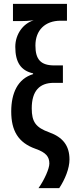

<svg xmlns="http://www.w3.org/2000/svg" viewBox="-20 -780 403 992"><path d="M38 -204C38 -106 73 -43 164 -11C218 8 235 30 235 65C235 91 210 148 179 192H286C316 147 339 90 339 44C339 -28 304 -71 235 -96C165 -121 144 -150 144 -220C144 -311 185 -352 258 -352H305V-442H261C191 -442 163 -472 163 -545C163 -624 213 -673 293 -673H326V-760H47V-671H86C107 -671 128 -672 154 -675C100 -659 59 -604 59 -538C59 -458 88 -415 151 -401V-397C71 -373 38 -298 38 -204Z"/></svg>

Font: Noto Sans Display Condensed Medium
Style: Regular
Weight: 500
Width: 3
Designer: Monotype Design Team
Foundry: Monotype Imaging Inc.
Version: Version 1.900